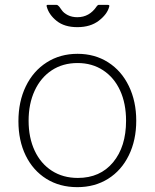

<svg xmlns="http://www.w3.org/2000/svg" viewBox="-20 -762 638 792"><path d="M56 -262Q56 -343 86.5 -406Q117 -469 172.5 -504.5Q228 -540 300 -540Q371 -540 426 -505Q481 -470 511.5 -407Q542 -344 542 -264Q542 -184 511.5 -121.5Q481 -59 426 -24.5Q371 10 299 10Q226 10 171 -24.5Q116 -59 86 -120.5Q56 -182 56 -262ZM500 -264Q500 -335 475.5 -388.5Q451 -442 405.5 -472Q360 -502 300 -502Q239 -502 193.5 -472Q148 -442 123 -388Q98 -334 98 -264Q98 -194 123 -140.5Q148 -87 194 -57.5Q240 -28 301 -28Q393 -28 446.5 -92.5Q500 -157 500 -264ZM430 -733Q422 -703 387.5 -676.5Q353 -650 299 -650Q246 -650 214 -675.5Q182 -701 173 -734Q170 -742 177 -742H212Q216 -742 218.5 -740Q221 -738 224 -735Q226 -733 234.5 -720.5Q243 -708 260 -699.5Q277 -691 299 -691Q349 -691 379 -736Q383 -742 388 -742H423Q429 -742 430.5 -740Q432 -738 430 -733Z"/></svg>

Font: Libre Franklin Thin
Style: Regular
Weight: 250
Designer: Pablo Impallari, Rodrigo Fuenzalida
Foundry: Impallari Type
Version: Version 1.002; ttfautohint (v1.5)